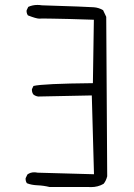

<svg xmlns="http://www.w3.org/2000/svg" viewBox="-20 -766 540 773"><path d="M346.2 -12.7Q374.5 -12.7 397 -25.9Q406.7 -37.1 411.6 -56.2L407.7 -698.2L395 -725.1Q377.4 -735.4 357.4 -736.8Q332.5 -738.8 148.9 -744.6Q139.2 -746.1 130.9 -746.1Q110.8 -746.1 93.8 -738.3L87.4 -725.1Q86.9 -723.6 86.9 -721.4Q86.9 -719.2 87.4 -716.3Q88.4 -709.5 92.3 -704.1Q126 -690.9 138.7 -690.9Q139.6 -690.9 141.8 -691.2Q144 -691.4 158 -691.4Q171.9 -691.4 193.4 -690.9Q240.2 -690.4 357.9 -686.5L354 -431.2Q152.8 -429.2 114.7 -419.9L108.9 -407.7Q108.4 -406.2 108.4 -405.3Q108.4 -393.1 114.7 -385.3Q123 -378.9 133.8 -377.4L349.6 -381.8L358.4 -64.5L131.3 -70.8Q124 -72.3 117.7 -72.3Q102.1 -72.3 90.3 -63.5L83.5 -49.3Q83 -47.9 83 -46.9Q83 -35.6 88.4 -28.3Q106.4 -21 130.9 -20Q155.3 -19 179.2 -13.2H333.5Q340.3 -12.7 346.2 -12.7Z"/></svg>

Font: NaikaiFont
Style: ExtraLight
Weight: 200
Version: Version 1.89